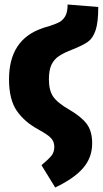

<svg xmlns="http://www.w3.org/2000/svg" viewBox="-20 -608 456 852"><path d="M164 125Q194 100 207.5 84Q221 68 221 44Q221 21 207 5.5Q193 -10 151 -33Q88 -67 54 -117Q20 -167 20 -256Q20 -433 169 -483Q179 -487 192 -490Q227 -501 243.5 -510Q260 -519 270 -537Q280 -555 280 -588L416 -577Q416 -508 404 -473Q392 -438 370 -422.5Q348 -407 303 -389Q264 -374 242 -359.5Q220 -345 208.5 -321Q197 -297 197 -256Q197 -208 215.5 -180Q234 -152 288 -121Q341 -90 365 -58Q389 -26 389 28Q389 91 349 137.5Q309 184 225 224Z"/></svg>

Font: Fira Sans Compressed ExtraBold
Style: Regular
Weight: 800
Width: 1
Designer: bBox Type GmbH & Carrois Corporate GbR & Edenspiekermann AG
Foundry: bBox Type GmbH & Carrois Corporate GbR & Edenspiekermann AG
Version: Version 4.301